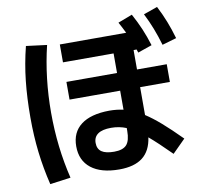

<svg xmlns="http://www.w3.org/2000/svg" viewBox="-86 -874 1036 981"><g transform="rotate(-10 432.0 -383.5)"><path d="M260.7 -152.3Q260.7 -224.6 311.3 -263.2Q361.8 -301.8 458 -302.7Q497.1 -302.7 531.2 -294.9V-393.6H268.6V-485.4H531.2V-586.9H268.6V-679.7H612.8Q598.1 -710 583 -737.3L657.2 -765.6Q680.2 -723.6 697.8 -682.4Q715.3 -641.1 729.5 -594.7L656.2 -569.3L650.4 -586.4L634.8 -585.9V-485.4H789.1V-393.6H634.8V-249Q670.4 -226.1 712.9 -189.2Q755.4 -152.3 811.5 -95.7L744.1 -28.3Q676.3 -96.2 631.8 -133.8Q622.1 -64.9 579.1 -31.5Q536.1 2 458 2Q363.3 2 312 -38.3Q260.7 -78.6 260.7 -152.3ZM718.8 -756.8 791 -782.2Q813 -739.3 829.3 -697.8Q845.7 -656.2 859.4 -608.4L785.2 -586.9Q771 -635.3 755.1 -675.8Q739.3 -716.3 718.8 -756.8ZM55.7 -336.9Q55.7 -439.5 65.2 -527.1Q74.7 -614.7 96.7 -702.1L204.1 -688.5Q164.1 -522.5 164.1 -343.8Q164.1 -164.6 204.1 0L96.7 14.6Q75.7 -72.3 65.7 -157.2Q55.7 -242.2 55.7 -336.9ZM447.3 -91.8Q492.7 -91.8 512 -113Q531.2 -134.3 531.2 -185.5V-199.7Q494.1 -214.8 452.1 -214.8Q407.2 -214.8 384.3 -199Q361.3 -183.1 361.3 -152.3Q361.3 -121.1 382.6 -106.4Q403.8 -91.8 447.3 -91.8Z"/></g></svg>

Font: Pretendard GOV SemiBold
Style: Regular
Weight: 600
Designer: Base glyphs from Inter by Rasmus Andersson; Hangeul glyphs from Noto Sans CJK(Source Han Sans) by Jang Soo-young and Kan
Foundry: Kil Hyung-jin
Version: Version 1.309